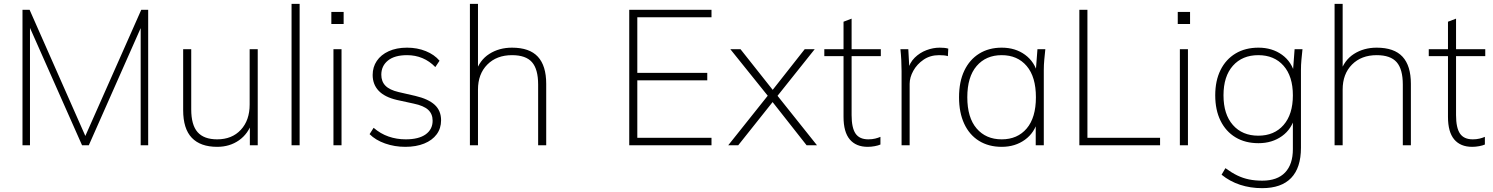

<svg xmlns="http://www.w3.org/2000/svg" viewBox="-20 -756 7770 999"><path d="M97 0V-705H134L438 -17H410L715 -705H751V0H712V-664H736L442 0H407L112 -665H136V0Z M1110 8Q1023 8 978 -39Q933 -86 933 -183V-500H975V-187Q975 -106 1008 -68.5Q1041 -31 1110 -31Q1187 -31 1233 -80.5Q1279 -130 1279 -212V-500H1321V0H1280V-122H1292Q1272 -60 1223.5 -26Q1175 8 1110 8Z M1497 0V-736H1539V0Z M1715 0V-500H1757V0ZM1704 -631V-694H1768V-631Z M2089 8Q2033 8 1983.5 -9.5Q1934 -27 1903 -58L1924 -91Q1960 -60 2002 -45.5Q2044 -31 2091 -31Q2159 -31 2195 -57Q2231 -83 2231 -128Q2231 -163 2208 -184.5Q2185 -206 2132 -217L2045 -236Q1981 -251 1950 -284Q1919 -317 1919 -366Q1919 -407 1940.5 -439Q1962 -471 2002.5 -489.5Q2043 -508 2098 -508Q2151 -508 2195.5 -490Q2240 -472 2267 -440L2245 -407Q2215 -438 2178 -453.5Q2141 -469 2098 -469Q2033 -469 1998.5 -441Q1964 -413 1964 -367Q1964 -332 1985.5 -310Q2007 -288 2054 -277L2141 -257Q2209 -241 2242 -210.5Q2275 -180 2275 -130Q2275 -88 2252 -57Q2229 -26 2187 -9Q2145 8 2089 8Z M2425 0V-736H2467V-379H2455Q2475 -443 2526 -475.5Q2577 -508 2644 -508Q2735 -508 2778.5 -461Q2822 -414 2822 -320V0H2780V-316Q2780 -396 2748 -432.5Q2716 -469 2644 -469Q2564 -469 2515.5 -420Q2467 -371 2467 -290V0Z M3254 0V-705H3682V-666H3296V-377H3660V-338H3296V-39H3682V0Z M3769 0 3985 -271V-245L3780 -500H3833L4008 -279H3993L4167 -500H4219L4018 -248V-267L4231 0H4177L3992 -235H4008L3821 0Z M4495 8Q4434 8 4401.5 -30.5Q4369 -69 4369 -148V-464H4269V-500H4369V-643L4411 -659V-500H4563V-464H4411V-157Q4411 -91 4431.5 -61Q4452 -31 4498 -31Q4518 -31 4534 -35Q4550 -39 4561 -44V-4Q4550 1 4531.5 4.5Q4513 8 4495 8Z M4671 0V-386Q4671 -414 4669.5 -443Q4668 -472 4665 -500H4706L4712 -391L4703 -390Q4713 -430 4739.5 -456Q4766 -482 4800.5 -495Q4835 -508 4869 -508Q4881 -508 4892.5 -507Q4904 -506 4914 -503L4912 -464Q4902 -467 4890.5 -468Q4879 -469 4866 -469Q4820 -469 4785.5 -445.5Q4751 -422 4732 -387.5Q4713 -353 4713 -320V0Z M5192 8Q5124 8 5074 -23Q5024 -54 4997 -112Q4970 -170 4970 -250Q4970 -331 4997.5 -388.5Q5025 -446 5075 -477Q5125 -508 5192 -508Q5263 -508 5313.5 -471Q5364 -434 5380 -369H5368L5378 -500H5419Q5416 -472 5413.5 -445Q5411 -418 5411 -392V0H5369V-131H5380Q5364 -66 5313 -29Q5262 8 5192 8ZM5192 -31Q5274 -31 5322 -87.5Q5370 -144 5370 -250Q5370 -356 5322 -412.5Q5274 -469 5192 -469Q5110 -469 5061.5 -412.5Q5013 -356 5013 -250Q5013 -144 5061.5 -87.5Q5110 -31 5192 -31Z M5596 0V-705H5638V-39H6016V0Z M6119 0V-500H6161V0ZM6108 -631V-694H6172V-631Z M6547 223Q6486 223 6432.5 205.5Q6379 188 6336 153L6356 119Q6389 143 6418 157Q6447 171 6478.5 177.5Q6510 184 6548 184Q6626 184 6666.5 141.5Q6707 99 6707 20V-151H6718Q6702 -85 6650.5 -48Q6599 -11 6528 -11Q6459 -11 6408.5 -41.5Q6358 -72 6330.5 -128Q6303 -184 6303 -260Q6303 -336 6330.5 -391.5Q6358 -447 6408.5 -477.5Q6459 -508 6528 -508Q6599 -508 6650.5 -471Q6702 -434 6718 -367L6707 -380L6716 -500H6757Q6754 -472 6751.5 -445Q6749 -418 6749 -392V13Q6749 117 6698 170Q6647 223 6547 223ZM6527 -50Q6610 -50 6658.5 -105.5Q6707 -161 6707 -260Q6707 -359 6658.5 -414Q6610 -469 6527 -469Q6444 -469 6395 -414Q6346 -359 6346 -260Q6346 -161 6395 -105.5Q6444 -50 6527 -50Z M6924 0V-736H6966V-379H6954Q6974 -443 7025 -475.5Q7076 -508 7143 -508Q7234 -508 7277.5 -461Q7321 -414 7321 -320V0H7279V-316Q7279 -396 7247 -432.5Q7215 -469 7143 -469Q7063 -469 7014.5 -420Q6966 -371 6966 -290V0Z M7640 8Q7579 8 7546.5 -30.5Q7514 -69 7514 -148V-464H7414V-500H7514V-643L7556 -659V-500H7708V-464H7556V-157Q7556 -91 7576.5 -61Q7597 -31 7643 -31Q7663 -31 7679 -35Q7695 -39 7706 -44V-4Q7695 1 7676.5 4.5Q7658 8 7640 8Z"/></svg>

Font: Mulish ExtraLight
Style: Regular
Weight: 200
Designer: Vernon Adams
Foundry: Vernon Adams
Version: Version 3.603